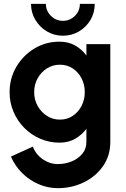

<svg xmlns="http://www.w3.org/2000/svg" viewBox="-20 -730 654 1000"><path d="M430 -500H554.5V9Q554.5 81.5 516.2 135.8Q478 190 415.8 220Q353.5 250 281 250Q228.5 250 180 228.8Q131.5 207.5 94.2 170.2Q57 133 37 85.5L151 33.5Q166.5 74.5 203 99.5Q239.5 124.5 281 124.5Q319 124.5 353 110.8Q387 97 408.5 71.2Q430 45.5 430 9V-59Q406 -27 371 -7Q336 13 290 13Q236.5 13 189.2 -7.5Q142 -28 106.2 -64.2Q70.5 -100.5 50.2 -148Q30 -195.5 30 -250Q30 -322.5 65.2 -382.2Q100.5 -442 159.5 -477.5Q218.5 -513 290 -513Q336 -513 371 -493.2Q406 -473.5 430 -441ZM292 -107Q329.5 -107 358.8 -126.5Q388 -146 404.8 -178.5Q421.5 -211 421.5 -250Q421.5 -289.5 404.8 -322Q388 -354.5 358.5 -373.8Q329 -393 292 -393Q255 -393 224.5 -373.8Q194 -354.5 176 -322Q158 -289.5 158 -250Q158 -210.5 176.2 -178Q194.5 -145.5 224.8 -126.2Q255 -107 292 -107ZM307.5 -544Q262 -544 224.2 -566.5Q186.5 -589 164 -626.8Q141.5 -664.5 141.5 -710H219Q219 -673.5 245.2 -647.5Q271.5 -621.5 307.5 -621.5Q344 -621.5 370 -647.2Q396 -673 396 -710H473.5Q473.5 -663.5 451 -625.8Q428.5 -588 390.8 -566Q353 -544 307.5 -544Z"/></svg>

Font: Urbanist
Style: Bold
Weight: 700
Designer: Corey Hu
Foundry: Corey Hu
Version: Version 1.330; ttfautohint (v1.8.4.7-5d5b)